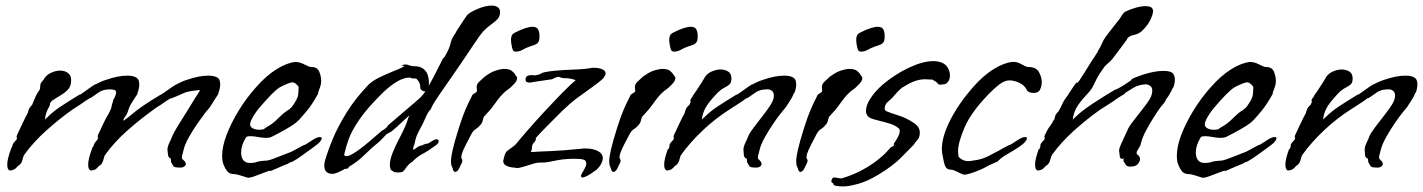

<svg xmlns="http://www.w3.org/2000/svg" viewBox="-20 -611 5099 688"><path d="M15 0Q6 -3 6 -21Q6 -32 9.5 -46Q13 -60 20 -79V-78Q21 -83 23.5 -86.5Q26 -90 25 -91Q26 -97 33.5 -104.5Q41 -112 40 -113V-114Q42 -118 40 -119Q38 -120 41 -127Q52 -150 61 -169.5Q70 -189 79 -205Q79 -205 81 -212Q83 -219 86 -225V-223Q87 -227 90.5 -230.5Q94 -234 95 -235Q99 -246 101.5 -251Q104 -256 108 -266Q110 -271 113 -276Q116 -281 123 -291Q123 -291 123.5 -297Q124 -303 125 -310Q127 -315 131.5 -320Q136 -325 136 -325Q144 -341 161.5 -349.5Q179 -358 195 -358Q212 -358 223.5 -349.5Q235 -341 235 -324Q235 -302 223.5 -290Q212 -278 198 -270Q192 -266 178.5 -258Q165 -250 162 -245Q159 -241 159 -239Q159 -238 159 -236.5Q159 -235 157 -230Q149 -217 145.5 -205.5Q142 -194 141 -182Q145 -187 150 -191Q171 -212 197.5 -229.5Q224 -247 265 -272H267Q268 -272 280.5 -281Q293 -290 306.5 -299.5Q320 -309 323 -309Q323 -309 335 -315Q347 -321 360 -325Q404 -340 436 -340Q459 -340 470 -332Q479 -326 479 -308Q479 -295 473 -278V-279Q473 -275 470 -270.5Q467 -266 463 -260Q461 -257 456 -249Q451 -241 450 -239V-240Q444 -229 442.5 -224Q441 -219 437 -208Q433 -198 428 -192.5Q423 -187 422 -178L440 -191Q463 -211 488.5 -229Q514 -247 556 -272H557Q558 -272 570.5 -281Q583 -290 597 -299.5Q611 -309 614 -309H613Q619 -312 628 -316.5Q637 -321 650 -325Q694 -340 726 -340Q748 -340 761 -332Q769 -324 769 -309Q769 -296 763 -278V-279Q763 -275 760 -270.5Q757 -266 753 -260Q751 -257 746 -249Q741 -241 740 -239V-240Q734 -229 729.5 -223.5Q725 -218 717 -209Q708 -197 690.5 -172.5Q673 -148 657.5 -120.5Q642 -93 637 -71Q636 -65 633.5 -57.5Q631 -50 632 -45V-44Q632 -42 636 -38.5Q640 -35 642 -33Q646 -27 646 -24Q646 -18 639 -13.5Q632 -9 616 -11Q604 -11 600.5 -17Q597 -23 593 -30V-31Q593 -33 592.5 -35Q592 -37 592 -41Q594 -43 590.5 -43.5Q587 -44 583 -51Q583 -51 581.5 -61Q580 -71 580 -75Q580 -85 587 -99.5Q594 -114 598 -125Q603 -136 615 -156Q627 -176 640.5 -197Q654 -218 663 -233Q680 -262 690.5 -277Q701 -292 690 -288Q686 -288 667 -285Q648 -282 640 -278Q635 -276 624 -271Q613 -266 603 -262Q593 -258 590 -258Q590 -258 579.5 -251.5Q569 -245 560 -238Q554 -234 545 -228.5Q536 -223 530 -218Q481 -183 435.5 -142.5Q390 -102 358 -58Q354 -53 352 -44Q350 -35 347 -29Q344 -22 339.5 -19.5Q335 -17 333 -15Q326 -5 318 -2.5Q310 0 305 0Q296 -3 296 -21Q296 -32 299.5 -46Q303 -60 310 -79V-78Q311 -83 314 -86.5Q317 -90 316 -91Q317 -97 324 -104.5Q331 -112 330 -113V-114Q333 -118 331 -119Q329 -120 331 -127Q342 -150 351 -169.5Q360 -189 370 -205L378 -222V-220Q378 -224 381.5 -236.5Q385 -249 385 -249V-251Q396 -270 396 -280Q396 -287 390.5 -288.5Q385 -290 376 -291Q371 -291 361.5 -290Q352 -289 343 -285Q339 -284 329.5 -277Q320 -270 311 -264Q302 -258 299 -258H300Q292 -253 285.5 -249Q279 -245 270 -238L239 -218Q190 -183 145 -142.5Q100 -102 68 -58Q64 -53 62 -44Q60 -35 57 -29Q53 -22 49 -19.5Q45 -17 43 -15Q35 -5 27.5 -2.5Q20 0 15 0Z M870 26Q867 26 857 22.5Q847 19 836 16Q825 13 820 13H819Q800 13 790.5 -2.5Q781 -18 778 -31Q777 -36 776.5 -41.5Q776 -47 776 -53Q776 -86 792 -128Q808 -170 835.5 -215Q863 -260 898 -299Q934 -340 971 -363Q1008 -386 1038 -389Q1054 -389 1071 -380Q1088 -371 1095 -371H1096Q1117 -371 1124 -354Q1131 -337 1131 -320Q1131 -310 1127 -299Q1123 -288 1120.5 -281Q1118 -274 1120 -276L1121 -277Q1110 -257 1096.5 -236.5Q1083 -216 1053 -183Q1041 -170 1020.5 -157.5Q1000 -145 981 -135Q962 -125 954 -121Q946 -117 933 -117Q920 -117 904.5 -120Q889 -123 878 -123Q872 -123 867 -122Q862 -121 860 -116Q844 -90 844 -64Q844 -48 851.5 -37.5Q859 -27 877 -27Q883 -27 890 -28Q897 -29 904 -32Q921 -35 928 -35Q935 -35 943.5 -37Q952 -39 972 -47Q994 -56 1005.5 -60Q1017 -64 1023.5 -67Q1030 -70 1037 -74Q1044 -78 1059 -86Q1070 -92 1071.5 -92Q1073 -92 1077 -94.5Q1081 -97 1098 -108Q1116 -120 1126 -120Q1133 -120 1133 -115Q1133 -111 1126.5 -103Q1120 -95 1104 -84Q1087 -72 1065.5 -56Q1044 -40 1026 -31Q1020 -30 1015.5 -26.5Q1011 -23 1003 -21L947 3L948 2Q951 -1 941.5 2Q932 5 917.5 11Q903 17 889.5 21.5Q876 26 870 26ZM909 -146Q913 -146 917 -146.5Q921 -147 925 -148Q932 -154 938 -157Q944 -160 954 -167Q964 -174 982 -192Q997 -207 1008 -213.5Q1019 -220 1026 -228Q1047 -257 1048.5 -272Q1050 -287 1050 -300Q1038 -316 1028 -316Q1022 -316 1010 -311Q993 -304 982.5 -298Q972 -292 952 -272Q929 -248 910 -225.5Q891 -203 880 -180Q879 -176 877.5 -172.5Q876 -169 876 -167Q876 -156 886 -151Q896 -146 909 -146Z M1170 12Q1158 12 1150 5Q1142 -2 1142 -18Q1142 -21 1142.5 -25Q1143 -29 1144 -33Q1153 -66 1171.5 -111Q1190 -156 1221.5 -207Q1253 -258 1300 -307Q1314 -321 1339.5 -333.5Q1365 -346 1389 -355.5Q1413 -365 1423.5 -370.5Q1434 -376 1418 -376H1417Q1420 -377 1424 -378.5Q1428 -380 1432 -380Q1440 -380 1446.5 -377Q1453 -374 1460 -374H1461Q1485 -374 1497 -364.5Q1509 -355 1513 -341.5Q1517 -328 1517 -316Q1517 -313 1517 -309.5Q1517 -306 1516 -303Q1528 -324 1539.5 -346.5Q1551 -369 1559.5 -386Q1568 -403 1569 -405V-404Q1569 -400 1573 -407.5Q1577 -415 1578 -416Q1591 -439 1594.5 -456Q1598 -473 1614 -495H1613Q1616 -500 1624.5 -513Q1633 -526 1641.5 -539Q1650 -552 1654 -557Q1665 -568 1692.5 -579.5Q1720 -591 1742 -591Q1754 -591 1762.5 -586Q1771 -581 1772 -569Q1772 -553 1763.5 -543.5Q1755 -534 1741.5 -524.5Q1728 -515 1712 -499Q1700 -486 1673 -445Q1646 -404 1610 -352Q1575 -302 1557 -275.5Q1539 -249 1532.5 -238Q1526 -227 1524 -220L1523 -219Q1513 -209 1505 -189.5Q1497 -170 1482 -143Q1474 -128 1471 -118.5Q1468 -109 1465 -93Q1461 -86 1460.5 -79Q1460 -72 1462 -75Q1462 -74 1468 -78Q1474 -82 1479 -86Q1481 -87 1487.5 -89Q1494 -91 1495 -91L1496 -92Q1505 -96 1508 -96H1510Q1512 -96 1516 -98Q1520 -100 1532 -108Q1539 -112 1544 -112Q1552 -112 1552 -105Q1552 -97 1540 -89Q1511 -68 1494 -59.5Q1477 -51 1458 -32L1457 -31Q1455 -31 1447.5 -24Q1440 -17 1439 -15Q1435 -11 1432 -5.5Q1429 0 1423 4H1424Q1420 6 1415.5 6.5Q1411 7 1407 7Q1393 7 1390 4Q1388 2 1384.5 0.5Q1381 -1 1379 -6Q1377 -14 1377 -20Q1377 -38 1386.5 -62.5Q1396 -87 1412 -117Q1425 -142 1431 -156Q1437 -170 1440 -179.5Q1443 -189 1447 -198Q1433 -185 1418 -171Q1403 -157 1383 -140Q1380 -138 1374 -135Q1368 -132 1366 -131L1341 -105Q1310 -80 1286 -56Q1262 -32 1233 -15V-16Q1232 -15 1230.5 -12.5Q1229 -10 1226 -8V-7Q1222 -6 1219 -6Q1216 -6 1214 -5Q1208 -1 1202 1.5Q1196 4 1191 7Q1179 12 1170 12ZM1219 -52Q1222 -51 1227 -52Q1242 -57 1263.5 -72.5Q1285 -88 1306.5 -106.5Q1328 -125 1343 -138Q1348 -143 1352.5 -145Q1357 -147 1360 -150Q1365 -153 1367.5 -157.5Q1370 -162 1374 -165Q1410 -196 1432 -214.5Q1454 -233 1466.5 -244Q1479 -255 1488 -263Q1491 -266 1495.5 -271.5Q1500 -277 1504 -284H1501Q1496 -284 1491 -287.5Q1486 -291 1486 -298Q1486 -308 1482.5 -315Q1479 -322 1474 -327Q1473 -329 1469 -329.5Q1465 -330 1460 -330H1459Q1456 -330 1453 -331.5Q1450 -333 1447 -333Q1409 -333 1353 -280Q1296 -224 1268 -183Q1240 -142 1229.5 -112.5Q1219 -83 1214 -60Q1213 -55 1214 -54Q1215 -53 1219 -52Z M1829 -426Q1820 -426 1817.5 -432.5Q1815 -439 1814 -445Q1813 -450 1812 -456Q1811 -462 1811 -468Q1811 -476 1813.5 -482.5Q1816 -489 1823 -493Q1846 -505 1862 -510Q1878 -515 1888 -515Q1903 -515 1908 -506Q1913 -497 1913 -483Q1913 -479 1913 -475.5Q1913 -472 1912 -467Q1909 -454 1892.5 -449Q1876 -444 1865 -439Q1858 -435 1848.5 -430.5Q1839 -426 1831 -426ZM1611 5Q1607 5 1604 -1Q1602 -9 1599 -15Q1596 -21 1596 -33Q1596 -47 1602 -74Q1608 -101 1625 -155Q1638 -196 1649 -221Q1660 -246 1672 -269V-270Q1675 -274 1681 -277Q1687 -280 1689 -283H1688Q1690 -285 1689 -289.5Q1688 -294 1688 -298Q1688 -309 1695.5 -316.5Q1703 -324 1711 -331Q1719 -339 1736 -349Q1753 -359 1776 -363Q1779 -364 1782 -364Q1785 -364 1788 -364Q1805 -364 1814 -357Q1823 -350 1827 -342Q1829 -340 1831 -337Q1833 -334 1833 -330Q1833 -326 1829.5 -319.5Q1826 -313 1815 -303Q1810 -297 1800.5 -290.5Q1791 -284 1783 -276Q1773 -266 1764 -254Q1755 -242 1747 -231Q1740 -221 1732 -212.5Q1724 -204 1716 -195Q1712 -191 1710 -180.5Q1708 -170 1701 -163Q1694 -154 1685.5 -149Q1677 -144 1672 -135V-136Q1667 -127 1661 -115Q1655 -103 1649 -92Q1639 -72 1636 -62.5Q1633 -53 1633 -48Q1633 -42 1635.5 -40Q1638 -38 1636 -30Q1632 -21 1625.5 -8Q1619 5 1611 5Z M2068 25Q2062 25 2062 20Q2062 14 2069 4Q2081 -16 2081 -25Q2081 -36 2071 -39Q2061 -42 2043 -42Q2036 -42 2028 -42Q2020 -42 2010 -41Q1994 -40 1978 -37Q1962 -34 1948 -31Q1934 -28 1919.5 -28.5Q1905 -29 1890 -24Q1867 -17 1852 -12.5Q1837 -8 1831 -9Q1828 -10 1816.5 -11Q1805 -12 1794.5 -17Q1784 -22 1783 -34Q1784 -40 1787 -50.5Q1790 -61 1794 -67Q1799 -72 1812 -81Q1825 -90 1829 -95Q1846 -116 1874.5 -148.5Q1903 -181 1935 -215.5Q1967 -250 1996 -279.5Q2025 -309 2043 -324Q2038 -326 2027.5 -328.5Q2017 -331 2000 -331H1999Q1994 -331 1987.5 -334Q1981 -337 1979 -335H1977Q1974 -335 1968.5 -332Q1963 -329 1958 -327L1890 -317Q1886 -316 1883 -315.5Q1880 -315 1878 -315Q1863 -315 1863 -326Q1863 -339 1876 -341Q1878 -341 1880 -341.5Q1882 -342 1884 -342Q1888 -342 1891 -341.5Q1894 -341 1897 -341Q1900 -341 1906 -343Q1912 -343 1918 -347Q1924 -351 1930 -352Q1950 -356 1967 -357.5Q1984 -359 2000 -360Q2033 -362 2053.5 -362.5Q2074 -363 2096 -367Q2100 -368 2103.5 -368Q2107 -368 2110 -368Q2125 -368 2137.5 -363Q2150 -358 2150 -348Q2150 -342 2144 -334H2145Q2139 -327 2127 -317.5Q2115 -308 2101 -298Q2085 -286 2058 -267Q2031 -248 2007 -225Q2002 -221 1986.5 -205.5Q1971 -190 1953 -172Q1935 -154 1920.5 -139Q1906 -124 1903 -120Q1899 -117 1900 -113.5Q1901 -110 1897 -104Q1886 -94 1886 -82Q1886 -70 1881 -66Q1910 -68 1951.5 -69.5Q1993 -71 2063 -78Q2067 -79 2070.5 -79Q2074 -79 2078 -79Q2104 -79 2122 -70Q2140 -61 2140 -44Q2140 -36 2135 -25.5Q2130 -15 2119 -4Q2098 12 2085.5 18.5Q2073 25 2068 25Z M2396 -426Q2387 -426 2384.5 -432.5Q2382 -439 2381 -445Q2380 -450 2379 -456Q2378 -462 2378 -468Q2378 -476 2380.5 -482.5Q2383 -489 2390 -493Q2413 -505 2429 -510Q2445 -515 2455 -515Q2470 -515 2475 -506Q2480 -497 2480 -483Q2480 -479 2480 -475.5Q2480 -472 2479 -467Q2476 -454 2459.5 -449Q2443 -444 2432 -439Q2425 -435 2415.5 -430.5Q2406 -426 2398 -426ZM2178 5Q2174 5 2171 -1Q2169 -9 2166 -15Q2163 -21 2163 -33Q2163 -47 2169 -74Q2175 -101 2192 -155Q2205 -196 2216 -221Q2227 -246 2239 -269V-270Q2242 -274 2248 -277Q2254 -280 2256 -283H2255Q2257 -285 2256 -289.5Q2255 -294 2255 -298Q2255 -309 2262.5 -316.5Q2270 -324 2278 -331Q2286 -339 2303 -349Q2320 -359 2343 -363Q2346 -364 2349 -364Q2352 -364 2355 -364Q2372 -364 2381 -357Q2390 -350 2394 -342Q2396 -340 2398 -337Q2400 -334 2400 -330Q2400 -326 2396.5 -319.5Q2393 -313 2382 -303Q2377 -297 2367.5 -290.5Q2358 -284 2350 -276Q2340 -266 2331 -254Q2322 -242 2314 -231Q2307 -221 2299 -212.5Q2291 -204 2283 -195Q2279 -191 2277 -180.5Q2275 -170 2268 -163Q2261 -154 2252.5 -149Q2244 -144 2239 -135V-136Q2234 -127 2228 -115Q2222 -103 2216 -92Q2206 -72 2203 -62.5Q2200 -53 2200 -48Q2200 -42 2202.5 -40Q2205 -38 2203 -30Q2199 -21 2192.5 -8Q2186 5 2178 5Z M2369 0Q2360 -3 2360 -21Q2360 -32 2363.5 -46Q2367 -60 2374 -79V-76Q2376 -76 2378 -83Q2380 -90 2379 -91Q2380 -97 2387.5 -104.5Q2395 -112 2394 -113V-114Q2396 -118 2394 -119Q2392 -120 2395 -127Q2406 -150 2415 -169.5Q2424 -189 2433 -205Q2433 -205 2435 -212Q2437 -219 2440 -225V-223Q2441 -227 2445 -230.5Q2449 -234 2450 -235Q2455 -244 2455 -248Q2455 -250 2454 -250Q2453 -250 2453 -251Q2453 -252 2455 -255.5Q2457 -259 2463 -267H2462Q2466 -272 2474.5 -285Q2483 -298 2491.5 -311Q2500 -324 2502 -328Q2510 -345 2527.5 -353.5Q2545 -362 2562 -362Q2578 -362 2589.5 -354.5Q2601 -347 2601 -330Q2601 -314 2593.5 -308Q2586 -302 2573.5 -295.5Q2561 -289 2546 -273Q2517 -242 2507 -222.5Q2497 -203 2495 -182Q2499 -187 2504 -191Q2525 -212 2551.5 -229.5Q2578 -247 2619 -272H2621Q2622 -272 2634.5 -281Q2647 -290 2660.5 -299.5Q2674 -309 2677 -309Q2677 -309 2689 -315Q2701 -321 2714 -325Q2758 -340 2790 -340Q2813 -340 2824 -332Q2833 -326 2833 -308Q2833 -295 2827 -278V-280Q2826 -280 2823 -272.5Q2820 -265 2817 -260Q2815 -257 2810 -249Q2805 -241 2804 -239V-240Q2798 -229 2793 -223.5Q2788 -218 2781 -209Q2771 -197 2754 -172.5Q2737 -148 2721.5 -120.5Q2706 -93 2701 -71Q2700 -65 2697.5 -57.5Q2695 -50 2696 -45V-44Q2696 -42 2700 -38.5Q2704 -35 2705 -33Q2709 -29 2709 -24Q2709 -18 2702.5 -13.5Q2696 -9 2679 -11Q2668 -11 2664.5 -17Q2661 -23 2657 -30V-31Q2657 -33 2656.5 -35Q2656 -37 2656 -41Q2657 -43 2653.5 -43.5Q2650 -44 2646 -51Q2646 -51 2645 -61Q2644 -71 2644 -75Q2644 -85 2651 -99.5Q2658 -114 2662 -125Q2667 -136 2683 -157Q2699 -178 2716.5 -200.5Q2734 -223 2743 -238Q2753 -255 2753 -268Q2753 -280 2746 -285.5Q2739 -291 2730 -291Q2725 -291 2715.5 -290Q2706 -289 2697 -285Q2693 -284 2683.5 -277Q2674 -270 2665 -264Q2656 -258 2653 -258Q2646 -253 2640 -248.5Q2634 -244 2624 -238L2593 -218Q2543 -186 2498.5 -144Q2454 -102 2422 -58Q2418 -53 2416 -44Q2414 -35 2411 -29Q2407 -22 2403 -19.5Q2399 -17 2397 -15Q2389 -5 2381.5 -2.5Q2374 0 2369 0Z M3066 -426Q3057 -426 3054.5 -432.5Q3052 -439 3051 -445Q3050 -450 3049 -456Q3048 -462 3048 -468Q3048 -476 3050.5 -482.5Q3053 -489 3060 -493Q3083 -505 3099 -510Q3115 -515 3125 -515Q3140 -515 3145 -506Q3150 -497 3150 -483Q3150 -479 3150 -475.5Q3150 -472 3149 -467Q3146 -454 3129.5 -449Q3113 -444 3102 -439Q3095 -435 3085.5 -430.5Q3076 -426 3068 -426ZM2848 5Q2844 5 2841 -1Q2839 -9 2836 -15Q2833 -21 2833 -33Q2833 -47 2839 -74Q2845 -101 2862 -155Q2875 -196 2886 -221Q2897 -246 2909 -269V-270Q2912 -274 2918 -277Q2924 -280 2926 -283H2925Q2927 -285 2926 -289.5Q2925 -294 2925 -298Q2925 -309 2932.5 -316.5Q2940 -324 2948 -331Q2956 -339 2973 -349Q2990 -359 3013 -363Q3016 -364 3019 -364Q3022 -364 3025 -364Q3042 -364 3051 -357Q3060 -350 3064 -342Q3066 -340 3068 -337Q3070 -334 3070 -330Q3070 -326 3066.5 -319.5Q3063 -313 3052 -303Q3047 -297 3037.5 -290.5Q3028 -284 3020 -276Q3010 -266 3001 -254Q2992 -242 2984 -231Q2977 -221 2969 -212.5Q2961 -204 2953 -195Q2949 -191 2947 -180.5Q2945 -170 2938 -163Q2931 -154 2922.5 -149Q2914 -144 2909 -135V-136Q2904 -127 2898 -115Q2892 -103 2886 -92Q2876 -72 2873 -62.5Q2870 -53 2870 -48Q2870 -42 2872.5 -40Q2875 -38 2873 -30Q2869 -21 2862.5 -8Q2856 5 2848 5Z M3003 57Q2987 57 2976 55Q2965 53 2966 46Q2964 46 2960 42L2959 40Q2959 32 2964 27L2965 26Q2966 25 2968 25Q2975 25 2984 27Q2993 29 2997 28Q3040 15 3075.5 -5Q3111 -25 3136 -47Q3146 -55 3154.5 -64Q3163 -73 3170 -81Q3172 -84 3176.5 -85.5Q3181 -87 3182 -88L3183 -89Q3183 -91 3182.5 -92.5Q3182 -94 3184 -98Q3204 -126 3204 -141Q3204 -150 3199 -152Q3188 -162 3168.5 -168Q3149 -174 3130 -178.5Q3111 -183 3101 -187Q3083 -195 3083 -214Q3083 -233 3098.5 -257.5Q3114 -282 3142 -307Q3187 -345 3237 -368.5Q3287 -392 3325 -392Q3345 -392 3360 -384Q3375 -376 3381 -358Q3384 -349 3384 -341Q3384 -328 3377.5 -318.5Q3371 -309 3362 -309Q3360 -309 3354.5 -308Q3349 -307 3345 -308Q3341 -310 3337 -315Q3333 -320 3331 -320H3330Q3326 -322 3324.5 -324Q3323 -326 3318 -326H3314L3294 -327Q3279 -327 3260 -321Q3241 -315 3215 -298V-299Q3206 -292 3196 -281.5Q3186 -271 3177 -260Q3171 -254 3163.5 -248Q3156 -242 3154 -237Q3150 -229 3150 -223Q3150 -217 3155 -213Q3171 -206 3199 -197.5Q3227 -189 3257 -169Q3263 -165 3269.5 -156.5Q3276 -148 3276 -135Q3276 -125 3272 -116Q3269 -111 3263 -104.5Q3257 -98 3255 -93L3254 -92Q3236 -74 3208 -45.5Q3180 -17 3129 14Q3090 38 3056 47.5Q3022 57 3003 57Z M3435 15Q3432 15 3422.5 10.5Q3413 6 3403.5 1.5Q3394 -3 3389 -3H3388Q3375 -3 3369.5 -11.5Q3364 -20 3362 -32Q3360 -44 3358 -52Q3355 -64 3355 -77Q3355 -122 3385.5 -181.5Q3416 -241 3467 -299Q3503 -340 3540 -363Q3577 -386 3607 -389Q3623 -391 3640 -381Q3657 -371 3664 -371H3665Q3693 -371 3703 -352.5Q3713 -334 3713 -317Q3713 -302 3706 -288Q3699 -278 3684 -278Q3665 -278 3659 -289Q3652 -305 3633 -314Q3614 -323 3597 -323Q3580 -323 3560.5 -308Q3541 -293 3521 -272Q3460 -209 3436.5 -154.5Q3413 -100 3413 -69Q3413 -65 3413.5 -61.5Q3414 -58 3414 -55V-54Q3414 -47 3427 -39.5Q3440 -32 3456 -34Q3483 -37 3501 -43Q3519 -49 3547 -65Q3548 -65 3557 -70Q3566 -75 3575.5 -80.5Q3585 -86 3586 -86Q3597 -92 3598.5 -92Q3600 -92 3604 -94.5Q3608 -97 3625 -108Q3643 -120 3653 -120Q3660 -120 3660 -115Q3660 -111 3653.5 -103Q3647 -95 3631 -84Q3611 -71 3598.5 -64Q3586 -57 3576 -50.5Q3566 -44 3554 -32L3553 -31Q3551 -31 3542.5 -27Q3534 -23 3526 -19.5Q3518 -16 3517 -15Q3513 -12 3496.5 -4.5Q3480 3 3462 9Q3444 15 3435 15Z M3698 0Q3689 -3 3689 -21Q3689 -32 3692.5 -46Q3696 -60 3703 -79V-76Q3705 -76 3707 -83Q3709 -90 3708 -91Q3709 -97 3716.5 -104.5Q3724 -112 3723 -113V-114Q3725 -118 3723 -119Q3721 -120 3724 -127Q3735 -150 3742 -158.5Q3749 -167 3757 -183V-181Q3758 -181 3759.5 -189Q3761 -197 3764 -202V-200Q3765 -204 3768.5 -207.5Q3772 -211 3773 -212Q3782 -228 3785.5 -236Q3789 -244 3793.5 -251.5Q3798 -259 3809 -273H3808Q3812 -278 3819.5 -290Q3827 -302 3833.5 -310.5Q3840 -319 3840 -315V-314Q3840 -311 3848 -323Q3856 -335 3867 -352.5Q3878 -370 3887 -384.5Q3896 -399 3898 -402V-401Q3900 -404 3906.5 -414.5Q3913 -425 3914 -426H3913Q3923 -442 3926.5 -450.5Q3930 -459 3934.5 -467.5Q3939 -476 3951 -491L3986 -536Q3991 -541 3998.5 -553.5Q4006 -566 4014 -570Q4028 -577 4048.5 -583Q4069 -589 4085 -589Q4096 -589 4103.5 -585.5Q4111 -582 4112 -572Q4111 -557 4101 -537.5Q4091 -518 4071 -499Q4059 -489 4042 -485.5Q4025 -482 4018 -471H4019Q4008 -455 3991.5 -433.5Q3975 -412 3967 -401Q3959 -391 3949 -383Q3939 -375 3933 -365Q3918 -345 3911 -331Q3904 -317 3897.5 -303.5Q3891 -290 3875 -273Q3846 -242 3836 -222.5Q3826 -203 3824 -182Q3828 -187 3833 -191Q3855 -213 3894.5 -239Q3934 -265 3976 -290H3978Q3979 -290 3988.5 -295Q3998 -300 4009.5 -307.5Q4021 -315 4029 -320.5Q4037 -326 4034 -326H4033Q4044 -333 4071 -342Q4116 -357 4149 -357Q4171 -357 4181 -350Q4190 -341 4190 -325Q4190 -313 4184 -296V-298Q4183 -298 4180 -290.5Q4177 -283 4173 -278Q4172 -274 4166 -265.5Q4160 -257 4160 -257V-258Q4155 -246 4150 -240.5Q4145 -235 4138 -226Q4129 -214 4114.5 -191Q4100 -168 4086.5 -143Q4073 -118 4068 -96Q4067 -89 4059.5 -78Q4052 -67 4053 -62V-61Q4053 -59 4057 -56Q4061 -53 4062 -51Q4065 -47 4065 -41Q4065 -32 4057 -23Q4049 -14 4031 -14Q4018 -14 4014.5 -20Q4011 -26 4006 -33V-43L4002 -42H4000Q3996 -42 3993 -47V-48Q3993 -52 3991.5 -59.5Q3990 -67 3990 -71Q3990 -78 3996 -92Q4002 -106 4009 -120.5Q4016 -135 4019 -142Q4023 -154 4039 -175Q4055 -196 4073 -218.5Q4091 -241 4100 -256Q4105 -265 4107 -272.5Q4109 -280 4109 -286Q4109 -297 4102.5 -302.5Q4096 -308 4086 -309Q4082 -309 4072.5 -307.5Q4063 -306 4053 -302Q4049 -301 4037.5 -294Q4026 -287 4016.5 -281Q4007 -275 4010 -275H4011Q4003 -270 3996.5 -266.5Q3990 -263 3980 -256Q3977 -253 3964.5 -245Q3952 -237 3939.5 -229Q3927 -221 3922 -218Q3873 -183 3828 -142.5Q3783 -102 3751 -58Q3747 -53 3745 -44Q3743 -35 3740 -29Q3736 -22 3732 -19.5Q3728 -17 3726 -15Q3718 -5 3710.5 -2.5Q3703 0 3698 0Z M4291 26Q4288 26 4278 22.5Q4268 19 4257 16Q4246 13 4241 13H4240Q4221 13 4211.5 -2.5Q4202 -18 4199 -31Q4198 -36 4197.5 -41.5Q4197 -47 4197 -53Q4197 -86 4213 -128Q4229 -170 4256.5 -215Q4284 -260 4319 -299Q4355 -340 4392 -363Q4429 -386 4459 -389Q4475 -389 4492 -380Q4509 -371 4516 -371H4517Q4538 -371 4545 -354Q4552 -337 4552 -320Q4552 -310 4548 -299Q4544 -288 4541.5 -281Q4539 -274 4541 -276L4542 -277Q4531 -257 4517.5 -236.5Q4504 -216 4474 -183Q4462 -170 4441.5 -157.5Q4421 -145 4402 -135Q4383 -125 4375 -121Q4367 -117 4354 -117Q4341 -117 4325.5 -120Q4310 -123 4299 -123Q4293 -123 4288 -122Q4283 -121 4281 -116Q4265 -90 4265 -64Q4265 -48 4272.5 -37.5Q4280 -27 4298 -27Q4304 -27 4311 -28Q4318 -29 4325 -32Q4342 -35 4349 -35Q4356 -35 4364.5 -37Q4373 -39 4393 -47Q4415 -56 4426.5 -60Q4438 -64 4444.5 -67Q4451 -70 4458 -74Q4465 -78 4480 -86Q4491 -92 4492.5 -92Q4494 -92 4498 -94.5Q4502 -97 4519 -108Q4537 -120 4547 -120Q4554 -120 4554 -115Q4554 -111 4547.5 -103Q4541 -95 4525 -84Q4508 -72 4486.5 -56Q4465 -40 4447 -31Q4441 -30 4436.5 -26.5Q4432 -23 4424 -21L4368 3L4369 2Q4372 -1 4362.5 2Q4353 5 4338.5 11Q4324 17 4310.5 21.5Q4297 26 4291 26ZM4330 -146Q4334 -146 4338 -146.5Q4342 -147 4346 -148Q4353 -154 4359 -157Q4365 -160 4375 -167Q4385 -174 4403 -192Q4418 -207 4429 -213.5Q4440 -220 4447 -228Q4468 -257 4469.5 -272Q4471 -287 4471 -300Q4459 -316 4449 -316Q4443 -316 4431 -311Q4414 -304 4403.5 -298Q4393 -292 4373 -272Q4350 -248 4331 -225.5Q4312 -203 4301 -180Q4300 -176 4298.5 -172.5Q4297 -169 4297 -167Q4297 -156 4307 -151Q4317 -146 4330 -146Z M4595 0Q4586 -3 4586 -21Q4586 -32 4589.5 -46Q4593 -60 4600 -79V-76Q4602 -76 4604 -83Q4606 -90 4605 -91Q4606 -97 4613.5 -104.5Q4621 -112 4620 -113V-114Q4622 -118 4620 -119Q4618 -120 4621 -127Q4632 -150 4641 -169.5Q4650 -189 4659 -205Q4659 -205 4661 -212Q4663 -219 4666 -225V-223Q4667 -227 4671 -230.5Q4675 -234 4676 -235Q4681 -244 4681 -248Q4681 -250 4680 -250Q4679 -250 4679 -251Q4679 -252 4681 -255.5Q4683 -259 4689 -267H4688Q4692 -272 4700.5 -285Q4709 -298 4717.5 -311Q4726 -324 4728 -328Q4736 -345 4753.5 -353.5Q4771 -362 4788 -362Q4804 -362 4815.5 -354.5Q4827 -347 4827 -330Q4827 -314 4819.5 -308Q4812 -302 4799.5 -295.5Q4787 -289 4772 -273Q4743 -242 4733 -222.5Q4723 -203 4721 -182Q4725 -187 4730 -191Q4751 -212 4777.5 -229.5Q4804 -247 4845 -272H4847Q4848 -272 4860.5 -281Q4873 -290 4886.5 -299.5Q4900 -309 4903 -309Q4903 -309 4915 -315Q4927 -321 4940 -325Q4984 -340 5016 -340Q5039 -340 5050 -332Q5059 -326 5059 -308Q5059 -295 5053 -278V-280Q5052 -280 5049 -272.5Q5046 -265 5043 -260Q5041 -257 5036 -249Q5031 -241 5030 -239V-240Q5024 -229 5019 -223.5Q5014 -218 5007 -209Q4997 -197 4980 -172.5Q4963 -148 4947.5 -120.5Q4932 -93 4927 -71Q4926 -65 4923.5 -57.5Q4921 -50 4922 -45V-44Q4922 -42 4926 -38.5Q4930 -35 4931 -33Q4935 -29 4935 -24Q4935 -18 4928.5 -13.5Q4922 -9 4905 -11Q4894 -11 4890.5 -17Q4887 -23 4883 -30V-31Q4883 -33 4882.5 -35Q4882 -37 4882 -41Q4883 -43 4879.5 -43.5Q4876 -44 4872 -51Q4872 -51 4871 -61Q4870 -71 4870 -75Q4870 -85 4877 -99.5Q4884 -114 4888 -125Q4893 -136 4909 -157Q4925 -178 4942.5 -200.5Q4960 -223 4969 -238Q4979 -255 4979 -268Q4979 -280 4972 -285.5Q4965 -291 4956 -291Q4951 -291 4941.5 -290Q4932 -289 4923 -285Q4919 -284 4909.5 -277Q4900 -270 4891 -264Q4882 -258 4879 -258Q4872 -253 4866 -248.5Q4860 -244 4850 -238L4819 -218Q4769 -186 4724.5 -144Q4680 -102 4648 -58Q4644 -53 4642 -44Q4640 -35 4637 -29Q4633 -22 4629 -19.5Q4625 -17 4623 -15Q4615 -5 4607.5 -2.5Q4600 0 4595 0Z"/></svg>

Font: Vujahday Script
Style: Regular
Weight: 400
Designer: Robert E. Leuschke
Foundry: Robert E. Leuschke
Version: Version 1.010; ttfautohint (v1.8.3)